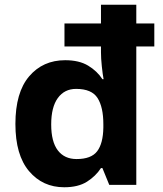

<svg xmlns="http://www.w3.org/2000/svg" viewBox="-20 -780 689 810"><path d="M251 10Q160 10 102.5 -58Q45 -126 45 -257Q45 -390 103 -458Q161 -526 255 -526Q314 -526 352 -503Q390 -480 412 -446H417Q413 -467 409.5 -500.5Q406 -534 406 -559V-584H252V-681H406V-760H555V-681H631V-584H555V0H441L412 -71H406Q384 -37 347 -13.5Q310 10 251 10ZM303 -109Q365 -109 390 -142Q415 -175 416 -242V-256Q416 -328 391.5 -366.5Q367 -405 301 -405Q252 -405 224 -366.5Q196 -328 196 -255Q196 -182 224 -145.5Q252 -109 303 -109Z"/></svg>

Font: Noto Sans Sinhala UI
Style: Bold
Weight: 700
Designer: Jelle Bosma - Monotype Design Team
Foundry: Monotype Imaging Inc.
Version: Version 2.006; ttfautohint (v1.8.4.7-5d5b)